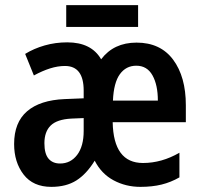

<svg xmlns="http://www.w3.org/2000/svg" viewBox="-20 -718 783 748"><path d="M512 -552Q605 -552 654.5 -485.5Q704 -419 704 -308V-242H419Q422 -83 537 -83Q610 -83 679 -123V-27Q646 -8 609.5 1Q573 10 527 10Q470 10 422.5 -15.5Q375 -41 349 -92Q317 -40 277.5 -15Q238 10 180 10Q109 10 72 -38Q35 -86 35 -157Q35 -241 85.5 -284.5Q136 -328 232 -332L306 -335V-365Q306 -461 233 -461Q205 -461 175 -451.5Q145 -442 112 -424L78 -508Q112 -529 154 -541Q196 -553 242 -553Q336 -553 374 -487Q423 -552 512 -552ZM511 -462Q471 -462 447 -429Q423 -396 420 -326H595Q595 -387 574 -424.5Q553 -462 511 -462ZM258 -256Q202 -253 177.5 -229Q153 -205 153 -160Q153 -119 169 -100Q185 -81 214 -81Q255 -81 280.5 -114.5Q306 -148 306 -208V-258ZM518 -698V-613H238V-698Z"/></svg>

Font: Noto Sans Condensed SemiBold
Style: Regular
Weight: 600
Width: 3
Designer: Monotype Design Team
Foundry: Monotype Imaging Inc.
Version: Version 2.013; ttfautohint (v1.8.4.7-5d5b)